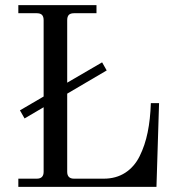

<svg xmlns="http://www.w3.org/2000/svg" viewBox="-20 -732 731 752"><path d="M51.8 0V-32.2H124Q150.9 -32.2 150.9 -59.1V-312L76.2 -268.1L58.1 -299.8L150.9 -354V-652.8Q150.9 -667 144.5 -673.6Q138.2 -680.2 124 -680.2H51.8V-711.9H357.9V-680.2H270Q255.9 -680.2 249.5 -673.6Q243.2 -667 243.2 -652.8V-408.2L379.9 -487.8L397.9 -456.1L243.2 -365.2V-59.1Q243.2 -32.2 270 -32.2H386.2Q434.6 -32.2 470.5 -55.4Q506.3 -78.6 527.1 -120.6Q547.9 -162.6 558.3 -213.6Q568.8 -264.6 570.8 -328.1H603L592.8 0Z"/></svg>

Font: Flanker Steampunk
Style: Regular
Weight: 400
Designer: Alexey Kryukov, Leonardo Di Lena
Foundry: Alexey Kryukov, Leonardo Di Lena
Version: 1.210